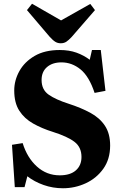

<svg xmlns="http://www.w3.org/2000/svg" viewBox="-20 -991 648 1025"><path d="M316 14Q262 14 212.5 -3.5Q163 -21 126 -50L111 8H59L44 -218L101 -227Q125 -149 177 -102Q229 -55 299 -55Q355 -55 385 -81.5Q415 -108 415 -153Q415 -205 378 -233.5Q341 -262 262 -287Q204 -305 157 -331.5Q110 -358 83 -400Q56 -442 56 -508Q56 -562 83.5 -611.5Q111 -661 165 -692.5Q219 -724 299 -724Q349 -724 388 -710Q427 -696 459 -672L471 -724H518L543 -506L485 -495Q456 -583 410 -620.5Q364 -658 308 -658Q260 -658 231 -633Q202 -608 202 -564Q202 -512 240 -485.5Q278 -459 347 -437Q412 -416 462 -389Q512 -362 540 -320Q568 -278 568 -214Q568 -141 531.5 -90Q495 -39 437.5 -12.5Q380 14 316 14ZM304 -760Q288 -760 275 -768Q262 -776 244 -796L124 -937L151 -971L306 -882L462 -970L487 -937L362 -793Q347 -777 334.5 -768.5Q322 -760 304 -760Z"/></svg>

Font: Literata 36pt
Style: Bold
Weight: 700
Designer: Latin by Veronika Burian and Jose Scaglione. Greek by Irene Vlachou. Cyrillic by Vera Evstafieva.
Foundry: TypeTogether
Version: Version 3.002